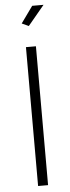

<svg xmlns="http://www.w3.org/2000/svg" viewBox="-61 -947 359 978"><g transform="rotate(-5 118.5 -458.5)"><path d="M93 0V-710H144V0ZM117 -816 82 -832 143 -917H201Z"/></g></svg>

Font: Oxford Sans
Style: Regular
Weight: 300
Designer: Matt McInerney, Pablo Impallari, Rodrigo Fuenzalida
Foundry: Matt McInerney, Pablo Impallari, Rodrigo Fuenzalida
Version: Version 3.000g; ttfautohint (v1.5) -l 8 -r 28 -G 28 -x 14 -D